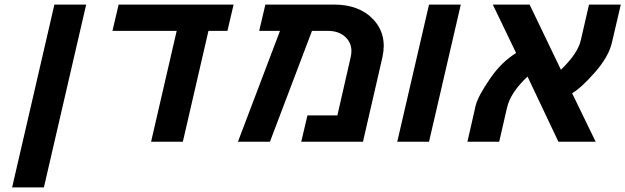

<svg xmlns="http://www.w3.org/2000/svg" viewBox="-20 -620 2736 840"><path d="M33 200 218 -600H357L172 200Z M753 -485H472L499 -600H1002L975 -485H892L780 0H641Z M1514 -369Q1526 -420 1496.5 -452.5Q1467 -485 1414 -485H1345L1161 0H1021L1205 -485H1114L1141 -600H1441Q1553 -600 1614 -534Q1675 -468 1653 -369L1568 0H1298L1325 -115H1456Z M1718 0 1857 -600H1996L1857 0Z M2657 -433Q2643 -373 2585 -306Q2524 -236 2483 -212L2586 0H2423L2288 -285Q2213 -215 2198 -148L2164 0H2025L2061 -158Q2071 -199 2124 -276Q2174 -349 2238 -388L2136 -600H2297L2434 -315Q2508 -386 2521 -444L2557 -600H2696Z"/></svg>

Font: Miedinger
Style: Bold-Italic
Weight: 700
Italic angle: -13°
Version: Version 001.000